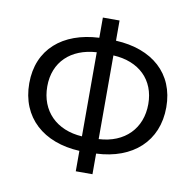

<svg xmlns="http://www.w3.org/2000/svg" viewBox="-78 -758 877 861"><g transform="rotate(10 360.0 -328.0)"><path d="M322 22H398V-72C564 -79 672 -176 672 -331C672 -485 564 -578 398 -586V-678H322V-586C157 -578 48 -486 48 -331C48 -175 157 -79 322 -71ZM590 -331C590 -220 516 -144 398 -138V-519C516 -513 590 -441 590 -331ZM130 -331C130 -442 205 -513 322 -520V-137C205 -144 130 -219 130 -331Z"/></g></svg>

Font: DAIFUKU Sans
Style: Regular
Weight: 400
Designer: Original font ‘Source Han Sans JP’ : Paul D. Hunt
Foundry: Daifuku
Version: Version 1.000